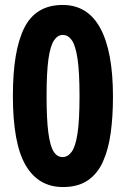

<svg xmlns="http://www.w3.org/2000/svg" viewBox="-20 -796 510 775"><path d="M234 -41Q135 -41 83.5 -129Q32 -217 32 -409Q32 -593 78.5 -684.5Q125 -776 233 -776Q334 -776 385 -682Q436 -588 436 -406Q436 -327 427 -260.5Q418 -194 396 -144.5Q374 -95 334.5 -68Q295 -41 234 -41ZM233 -162Q254 -162 269.5 -183.5Q285 -205 293 -258Q301 -311 301 -407Q301 -505 293 -558.5Q285 -612 270 -633.5Q255 -655 233 -655Q213 -655 198 -633Q183 -611 175.5 -557.5Q168 -504 168 -408Q168 -315 175 -261.5Q182 -208 196 -185Q210 -162 233 -162Z"/></svg>

Font: Noto Sans Tamil UI ExtraCondensed
Style: Bold
Weight: 700
Width: 2
Designer: Jelle Bosma - Monotype Design Team
Foundry: Monotype Imaging Inc.
Version: Version 2.004; ttfautohint (v1.8.4.7-5d5b)